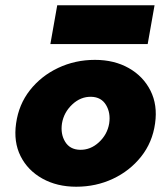

<svg xmlns="http://www.w3.org/2000/svg" viewBox="-20 -698 624 728"><path d="M171 -531 197 -678H566L540 -531ZM41 -230Q51 -302 93.5 -356Q136 -410 200.5 -440.5Q265 -471 340 -471Q413 -471 468 -440Q523 -409 550.5 -354.5Q578 -300 568 -230Q558 -158 515 -104Q472 -50 408 -20Q344 10 269 10Q196 10 140.5 -21Q85 -52 58 -106Q31 -160 41 -230ZM215 -230Q209 -190 227 -160.5Q245 -131 283 -130Q323 -129 355 -158.5Q387 -188 394 -230Q400 -270 382 -300Q364 -330 326 -331Q286 -332 254 -302Q222 -272 215 -230Z"/></svg>

Font: Jost* Heavy
Style: Italic
Weight: 800
Italic angle: -10°
Version: Version 3.7